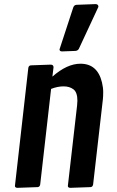

<svg xmlns="http://www.w3.org/2000/svg" viewBox="-20 -901 561 923"><path d="M237.3 -577.6 231.9 -532.7Q302.2 -594.7 366.7 -594.7Q448.7 -594.7 470.2 -504.9Q476.1 -480.5 476.1 -458.7Q476.1 -437 474.6 -423.8L427.7 -14.6Q425.8 -2.4 415.5 -1.5L316.9 2Q306.2 1 306.2 -7.3L350.6 -394Q352.1 -406.7 352.1 -417Q352.1 -457 333.3 -471.4Q314.5 -485.8 285.6 -485.8Q256.8 -485.8 225.6 -473.6L173.3 -14.6Q171.4 -2.4 161.1 -1.5L62.5 2Q51.8 1 51.8 -7.3L116.2 -575.2Q118.2 -585.9 128.4 -586.9L224.1 -590.3Q237.3 -589.8 237.3 -577.6ZM453.1 -868.2 359.4 -667Q354.5 -657.2 342.3 -656.2L276.9 -653.8Q266.1 -654.8 266.1 -663.6L332 -864.7Q336.4 -877.4 348.1 -877.9L440.4 -881.3Q453.1 -880.4 453.1 -868.2Z"/></svg>

Font: Contrail One
Style: Regular
Weight: 400
Designer: Riccardo De Franceschi
Foundry: Sorkin Type Co.
Version: Version 1.003